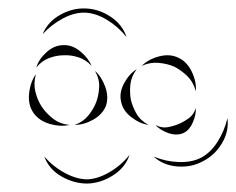

<svg xmlns="http://www.w3.org/2000/svg" viewBox="-20 -906 560 455"><path d="M81 -825Q93 -854 122 -870.5Q151 -887 182 -886Q214 -885 242 -866.5Q270 -848 280 -818Q260 -843 233.5 -859Q207 -875 182 -876Q157 -877 129.5 -862.5Q102 -848 81 -825ZM66 -746Q72 -766 90.5 -782.5Q109 -799 130 -799Q151 -800 170 -784.5Q189 -769 197 -750Q183 -765 165 -770.5Q147 -776 131 -775Q114 -775 96.5 -768.5Q79 -762 66 -746ZM316 -750Q332 -766 357.5 -772.5Q383 -779 403 -769Q423 -760 434.5 -736Q446 -712 444 -690Q438 -712 423.5 -726Q409 -740 393 -748Q377 -755 356.5 -757Q336 -759 316 -750ZM332 -610Q311 -613 291 -628.5Q271 -644 267 -665Q262 -686 274 -708.5Q286 -731 304 -742Q291 -725 289 -706Q287 -687 290 -670Q294 -653 303.5 -636.5Q313 -620 332 -610ZM205 -738Q221 -724 229.5 -700Q238 -676 231 -655Q223 -635 201 -622.5Q179 -610 157 -610Q177 -617 189.5 -632.5Q202 -648 208 -664Q214 -680 215 -699.5Q216 -719 205 -738ZM145 -610Q123 -605 97.5 -612.5Q72 -620 59 -639Q46 -658 49 -685Q52 -712 65 -730Q59 -708 64 -688Q69 -668 79 -653Q89 -638 105.5 -625Q122 -612 145 -610ZM444 -650Q445 -634 436.5 -615Q428 -596 413 -590Q397 -584 378 -591Q359 -598 348 -610Q363 -602 377 -604.5Q391 -607 403 -612Q415 -617 427 -625.5Q439 -634 444 -650ZM519 -626Q523 -595 506 -566.5Q489 -538 461 -524Q434 -509 400.5 -511.5Q367 -514 344 -535Q373 -523 403.5 -522Q434 -521 456 -532Q479 -544 495.5 -570Q512 -596 519 -626ZM287 -539Q277 -509 248 -490.5Q219 -472 187 -471Q155 -471 125.5 -488Q96 -505 85 -535Q106 -511 134 -496Q162 -481 187 -481Q212 -482 239.5 -498Q267 -514 287 -539Z"/></svg>

Font: Rubik Puddles
Style: Regular
Weight: 400
Designer: Hubert and Fischer, NaN
Foundry: Hubert and Fischer, NaN
Version: Version 2.200